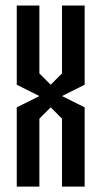

<svg xmlns="http://www.w3.org/2000/svg" viewBox="-20 -687 373 707"><path d="M208.3 -250 166.7 -291.7 125 -250V0H41.7V-291.7L125 -333.3L41.7 -375V-666.7H125V-416.7L166.7 -375L208.3 -416.7V-666.7H291.7V-375L208.3 -333.3L291.7 -291.7V0H208.3Z"/></svg>

Font: Yulong
Style: Regular
Weight: 400
Designer: GGBotNet
Foundry: f0n7.com
Version: 1.00